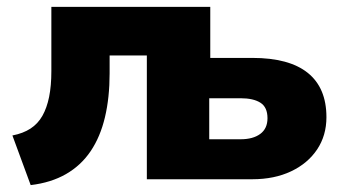

<svg xmlns="http://www.w3.org/2000/svg" viewBox="-20 -520 1004 557"><path d="M69 17 16 -127Q47 -133 68.5 -147Q90 -161 103 -184Q116 -207 122.5 -239Q129 -271 129 -314V-500H590V-352H712Q819 -352 873 -308.5Q927 -265 927 -180Q927 -127 900 -86.5Q873 -46 824.5 -23Q776 0 712 0H406V-359H298V-307Q298 -237 284.5 -180Q271 -123 243 -81.5Q215 -40 171.5 -15Q128 10 69 17ZM587 -116H678Q714 -116 735 -131.5Q756 -147 756 -177Q756 -209 735.5 -222Q715 -235 678 -235H587Z"/></svg>

Font: Nunito Sans 9pt Black
Style: Regular
Weight: 900
Version: Version 3.101;gftools[0.9.27]